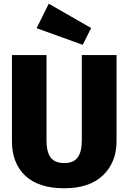

<svg xmlns="http://www.w3.org/2000/svg" viewBox="-20 -990 687 1028"><path d="M241 -970 468 -840 423 -750 176 -839ZM604 -695V-233Q604 -122 532 -52Q460 18 324 18Q186 18 115 -49.5Q44 -117 44 -233V-695H229V-239Q229 -176 251.5 -146.5Q274 -117 324 -117Q374 -117 396 -147Q418 -177 418 -239V-695Z"/></svg>

Font: FiraGO ExtraBold
Style: Regular
Weight: 800
Designer: bBox Type
Foundry: bBox Type GmbH
Version: Version 1.001;PS 001.001;hotconv 1.0.88;makeotf.lib2.5.64775